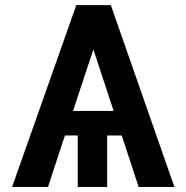

<svg xmlns="http://www.w3.org/2000/svg" viewBox="-20 -748 746 768"><path d="M534.7 0 466.8 -206.1H408.7V0H291V-206.1H239.7L171.9 0H28.3L285.2 -727.5H423.3L677.7 0ZM434.6 -304.2 353.5 -550.3 272 -304.2Z"/></svg>

Font: Inter Semi Bold
Style: Regular
Weight: 600
Designer: Rasmus Andersson
Foundry: rsms
Version: Version 4.000;git-e0f93cc